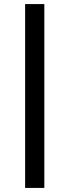

<svg xmlns="http://www.w3.org/2000/svg" viewBox="-20 -720 340 940"><path d="M103 -700H197V200H103Z"/></svg>

Font: Retni Sans Medium
Style: Regular
Weight: 500
Designer: Vitaly Kuzmin
Foundry: ParaType Ltd.
Version: Version 1.00;March 2, 2019;FontCreator 11.5.0.2425 64-bit; t